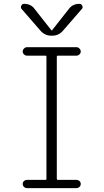

<svg xmlns="http://www.w3.org/2000/svg" viewBox="-20 -975 540 995"><path d="M279.3 -686.5Q274.4 -686.5 274.4 -681.6V-47.9Q274.4 -43 279.3 -43H376Q384.8 -43 391.6 -37.1Q398.4 -31.2 398.4 -22Q398.4 -12.7 391.6 -6.3Q384.8 0 376 0H120.1Q111.3 0 104.5 -6.3Q97.7 -12.7 97.7 -22Q97.7 -31.2 104.5 -37.1Q111.3 -43 120.1 -43H216.8Q220.7 -43 220.7 -47.9V-681.6Q220.7 -686.5 216.8 -686.5H120.1Q111.3 -686.5 104.5 -692.9Q97.7 -699.2 97.7 -708Q97.7 -716.8 104.5 -723.6Q111.3 -730.5 120.1 -730.5H376Q384.8 -730.5 391.6 -723.6Q398.4 -716.8 398.4 -708Q398.4 -699.2 391.6 -692.9Q384.8 -686.5 376 -686.5ZM188.5 -817.4 91.8 -928.7Q85.9 -935.5 90.3 -945.3Q94.7 -955.1 104.5 -955.1Q140.6 -955.1 159.2 -928.7L246.1 -818.4Q247.1 -817.4 248 -817.4L250 -818.4L336.9 -928.7Q356.4 -955.1 391.6 -955.1Q401.4 -955.1 406.2 -945.3Q411.1 -935.5 404.3 -928.7L307.6 -817.4Q285.2 -790 250 -790H246.1Q211.9 -790 188.5 -817.4Z"/></svg>

Font: Rounded-L Mgen+ 1mn light
Style: Regular
Weight: 200
Designer: [Source Han Sans]
Ryoko NISHIZUKA  (kana & ideographs); Paul D. Hunt (Latin, Greek & Cyrillic); Wenlong ZHANG  (bopomofo
Version: Version 1.059.20150602